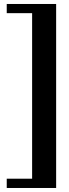

<svg xmlns="http://www.w3.org/2000/svg" viewBox="-20 -767 345 960"><path d="M13.7 172.9V126.5H140.6V-701.2H13.7V-747.1H260.7V172.9Z"/></svg>

Font: Elstob 8pt
Style: Bold
Weight: 700
Designer: Peter S. Baker
Version: Version 1.015